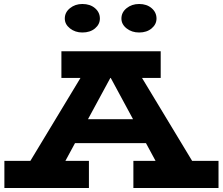

<svg xmlns="http://www.w3.org/2000/svg" viewBox="-20 -943 1117 963"><path d="M61 -18 418 -609H658L1015 -18H824L502 -614H567L244 -18ZM2 0V-136H426V0ZM318 -225 342 -345H727L750 -225ZM649 0V-136H1076V0ZM288 -552V-686H786V-552ZM678 -780Q641 -780 615 -800.5Q589 -821 589 -850Q589 -881 615 -902Q641 -923 678 -923Q716 -923 740.5 -902Q765 -881 765 -850Q765 -821 740.5 -800.5Q716 -780 678 -780ZM393 -780Q357 -780 331 -800.5Q305 -821 305 -850Q305 -881 331 -902Q357 -923 393 -923Q432 -923 456.5 -902Q481 -881 481 -850Q481 -821 456.5 -800.5Q432 -780 393 -780Z"/></svg>

Font: BioRhyme SemiExpanded ExtraBold
Style: Regular
Weight: 800
Width: 6
Designer: Aoife Mooney
Foundry: Aoife Mooney Type
Version: Version 1.600;gftools[0.9.33]